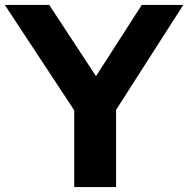

<svg xmlns="http://www.w3.org/2000/svg" viewBox="-44 -760 765 780"><path d="M257.5 0V-312L-24.5 -740H156L346 -450.5L532 -740H700.5L427.5 -313.5V0Z"/></svg>

Font: Encode Sans SemiExpanded SemiExpanded
Style: Bold
Weight: 700
Width: 6
Designer: Multiple Designers
Foundry: Impallari Type
Version: Version 3.000; ttfautohint (v1.8.3) -l 8 -r 50 -G 200 -x 14 